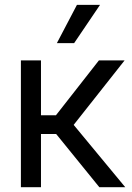

<svg xmlns="http://www.w3.org/2000/svg" viewBox="-20 -783 551 803"><path d="M67.4 -530.3H151.4V-300.8H213.9L393.6 -530.3H501L288.1 -260.7L503.9 0H395.5L214.8 -222.7H151.4V0H67.4ZM301.8 -762.7H398.4L290 -602.5H217.8Z"/></svg>

Font: Pretendard JP
Style: Regular
Weight: 400
Designer: Base glyphs from Inter by Rasmus Andersson; Hangeul glyphs from Noto Sans CJK(Source Han Sans) by Jang Soo-young and Kan
Foundry: Kil Hyung-jin
Version: Version 1.309